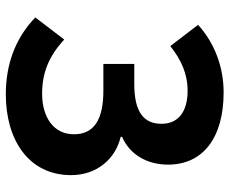

<svg xmlns="http://www.w3.org/2000/svg" viewBox="-86 -708 808 677"><g transform="rotate(90 318.5 -370.0)"><path d="M313 14C473 14 598 -66 598 -216C598 -308 540 -373 463 -391V-396C526 -423 561 -485 561 -558C561 -680 468 -754 306 -754C215 -754 131 -721 68 -664L143 -566C191 -604 240 -627 301 -627C369 -627 417 -598 417 -535C417 -474 378 -439 277 -439H206V-330H300C401 -330 454 -298 454 -226C454 -154 393 -114 311 -114C240 -114 180 -136 120 -192L42 -90C119 -16 213 14 313 14Z"/></g></svg>

Font: Source Han Sans KR
Style: Bold
Weight: 700
Designer: Ryoko NISHIZUKA 西塚涼子 (kana, bopomofo & ideographs); Paul D. Hunt (Latin, Greek & Cyrillic); Sandoll Communications 산돌커뮤니
Foundry: Adobe
Version: Version 2.004;hotconv 1.0.118;makeotfexe 2.5.65603